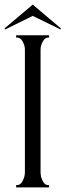

<svg xmlns="http://www.w3.org/2000/svg" viewBox="-21 -813 284 833"><path d="M49 -650V-660H192V-650H187Q174 -650 164.5 -632.5Q155 -615 155 -598V-65Q155 -47 164 -28.5Q173 -10 187 -10H192V0H49V-10H54Q68 -10 77.5 -28.5Q87 -47 87 -65V-598Q87 -615 77.5 -632.5Q68 -650 54 -650ZM243 -690 242 -685 121 -744 1 -685 -1 -690 121 -793Z"/></svg>

Font: Forum
Style: Regular
Weight: 400
Designer: Denis Masharov
Foundry: Denis Masharov
Version: Version 1.000